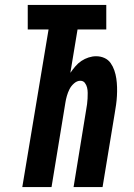

<svg xmlns="http://www.w3.org/2000/svg" viewBox="-20 -755 540 775"><path d="M70 0 176 -636H92V-735H409V-636H293L264 -461Q273 -474 284 -487Q295 -500 308.5 -509Q322 -518 337.5 -523Q353 -528 368 -528Q386 -528 401.5 -521Q417 -514 426.5 -500.5Q436 -487 441.5 -471Q447 -455 449.5 -438Q452 -421 452.5 -403Q453 -385 452 -367.5Q451 -350 448.5 -332Q446 -314 443 -297L394 0H277L328 -313Q330 -324 331.5 -335Q333 -346 333.5 -357.5Q334 -369 334 -380Q334 -391 331.5 -401.5Q329 -412 322.5 -420.5Q316 -429 304 -429Q291 -429 279 -418.5Q267 -408 260.5 -395Q254 -382 250 -368Q246 -354 244 -341L188 0Z"/></svg>

Font: Iosevka SS04 Extrabold
Style: Italic
Weight: 800
Italic angle: -9°
Monospace: yes
Designer: Belleve Invis
Foundry: Belleve Invis
Version: Version 19.0.0; ttfautohint (v1.8.4)